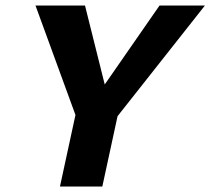

<svg xmlns="http://www.w3.org/2000/svg" viewBox="-20 -678 765 698"><path d="M380 -221 313 -302 560 -658H725ZM198 0 266 -314H420L352 0ZM266 -228 109 -658H289L378 -302Z"/></svg>

Font: Ysabeau ExtraBold
Style: Italic
Weight: 800
Italic angle: -12°
Designer: Christian Thalmann (Catharsis Fonts)
Version: Version 2.002